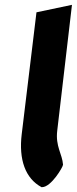

<svg xmlns="http://www.w3.org/2000/svg" viewBox="-20 -765 318 795"><path d="M152 10H154C192 10 241 -74 241 -83C238 -127 209 -159 217 -224L278 -745L131 -714L70 -210C57 -104 85 -26 152 10Z"/></svg>

Font: Bluebird
Style: SfBdExtObl
Weight: 700
Designer: Jasper
Foundry: Cannot Into Space Fonts
Version: Version 0.98